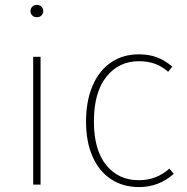

<svg xmlns="http://www.w3.org/2000/svg" viewBox="-20 -751 762 781"><path d="M145 -520V0H115V-520ZM130 -731Q142 -731 149 -723.5Q156 -716 156 -706Q156 -696 149 -688.5Q142 -681 130 -681Q118 -681 111 -688.5Q104 -696 104 -706Q104 -716 111 -723.5Q118 -731 130 -731Z M544 -530Q586 -530 618 -518Q650 -506 681 -480L664 -459Q639 -481 610.5 -491.5Q582 -502 545 -502Q463 -502 412.5 -438.5Q362 -375 362 -257Q362 -141 412 -79.5Q462 -18 544 -18Q582 -18 612.5 -30Q643 -42 669 -65L687 -44Q626 10 546 10Q481 10 432.5 -21.5Q384 -53 357 -113Q330 -173 330 -257Q330 -340 356.5 -402Q383 -464 431.5 -497Q480 -530 544 -530Z"/></svg>

Font: Firava
Style: Regular
Weight: 400
Designer: Carrois Corporate & Edenspiekermann AG
Foundry: Greg Finn Gibson
Version: Version 5.000